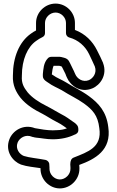

<svg xmlns="http://www.w3.org/2000/svg" viewBox="-20 -881 651 1071"><path d="M373 53V61C373 92 345 120 314 120C283 120 256 92 256 61V53C256 48 255 41 255 37V36C255 23 244 13 234 11C187 2 145 -1 113 -11C89 -20 65 -51 78 -85C88 -111 122 -134 159 -118C162 -117 165 -116 168 -116C170 -115 174 -114 183 -113C209 -111 240 -104 274 -104C322 -104 363 -114 394 -129C407 -133 417 -141 417 -155V-160C417 -170 414 -179 409 -184C406 -187 402 -192 399 -194C382 -205 365 -219 342 -233L320 -245C295 -258 269 -275 239 -290C197 -311 159 -336 134 -366C113 -393 99 -416 102 -457V-459C102 -549 134 -620 182 -653C194 -662 203 -667 217 -674C226 -678 231 -687 231 -696V-753C231 -784 259 -811 290 -811C321 -811 348 -784 348 -753V-696C348 -684 357 -674 366 -672C417 -658 455 -624 477 -579L494 -543C497 -537 500 -531 504 -521L509 -510C522 -474 499 -444 476 -434C441 -420 410 -443 400 -467L395 -478C393 -484 391 -487 389 -491L372 -526C372 -527 371 -528 371 -528L364 -541C354 -558 331 -560 329 -561C326 -562 323 -563 320 -563C318 -564 315 -564 313 -564H266C259 -564 252 -561 248 -557C222 -531 222 -493 219 -468V-465V-456C219 -435 245 -423 247 -421C272 -402 303 -390 324 -378C368 -350 412 -330 448 -304C496 -269 526 -238 534 -166C550 -59 471 -34 391 -2C378 3 372 16 372 36C372 42 373 48 373 53ZM274 -154C243 -154 207 -160 175 -166C110 -191 50 -152 32 -103C7 -36 52 20 97 37C133 49 169 51 206 57V61C206 120 255 170 314 170C373 170 423 120 423 61V53C423 48 423 46 422 39C510 7 603 -43 584 -172C574 -258 530 -305 477 -344C435 -375 390 -395 351 -420C326 -436 295 -447 277 -461C274 -463 272 -464 269 -466C271 -485 274 -503 279 -514H310C314 -513 321 -512 324 -510L328 -503L345 -469C346 -468 347 -462 349 -458L354 -447C372 -405 428 -360 495 -388C539 -406 580 -463 555 -529V-530L550 -541C546 -550 542 -559 539 -565L521 -601C496 -651 456 -692 398 -714V-753C398 -812 349 -861 290 -861C231 -861 181 -812 181 -753V-711C173 -707 161 -700 152 -693C87 -647 52 -561 52 -460C49 -404 71 -366 94 -336C127 -295 173 -268 217 -246C242 -233 266 -216 296 -201L318 -189C329 -182 341 -174 353 -165C337 -159 317 -155 299 -155C290 -155 282 -154 274 -154Z"/></svg>

Font: Blanket
Style: BlkOutline
Weight: 900
Foundry: Cannot Into Space Fonts
Version: Version 0.9